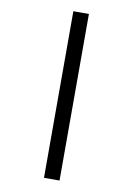

<svg xmlns="http://www.w3.org/2000/svg" viewBox="-98 -859 716 1033"><g transform="rotate(10 260.0 -343.0)"><path d="M217 112V-798H302V112Z"/></g></svg>

Font: Ropa Sans
Style: Regular
Weight: 400
Designer: Botio Nikoltchev
Foundry: Botjo Nikoltchev
Version: Version 1.002